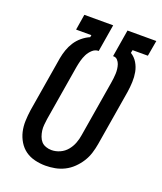

<svg xmlns="http://www.w3.org/2000/svg" viewBox="-138 -824 775 920"><g transform="rotate(20 250.0 -363.5)"><path d="M203 8Q176 8 149 1.5Q122 -5 101 -20Q80 -35 66 -58Q52 -81 46 -107Q40 -133 41 -161Q42 -189 46 -217L93 -500Q97 -522 104.5 -543.5Q112 -565 124.5 -584.5Q137 -604 155.5 -619.5Q174 -635 195 -644L197 -655H119L132 -735H279L256 -596Q238 -596 224 -583Q210 -570 202 -554Q194 -538 189.5 -521Q185 -504 182 -487L135 -204Q133 -189 131.5 -174Q130 -159 132 -144.5Q134 -130 139 -116Q144 -102 153 -92Q162 -82 176 -77Q190 -72 205 -72Q227 -72 248 -81.5Q269 -91 283.5 -108.5Q298 -126 306 -147Q314 -168 317 -189L364 -472Q366 -484 367.5 -496.5Q369 -509 369.5 -521Q370 -533 368.5 -545Q367 -557 363.5 -567.5Q360 -578 352 -587Q344 -596 332 -596H329L352 -735H499L485 -655H407L404 -640Q425 -627 437.5 -606Q450 -585 454.5 -561Q459 -537 458 -511Q457 -485 453 -459L406 -176Q402 -152 394.5 -128Q387 -104 373.5 -82.5Q360 -61 341 -42.5Q322 -24 299 -12.5Q276 -1 251.5 3.5Q227 8 203 8Z"/></g></svg>

Font: Iosevka Slab Medium
Style: Italic
Weight: 500
Italic angle: -9°
Monospace: yes
Designer: Belleve Invis
Foundry: Belleve Invis
Version: Version 11.1.0; ttfautohint (v1.8.3)